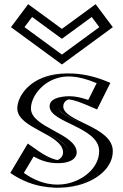

<svg xmlns="http://www.w3.org/2000/svg" viewBox="-20 -880 588 915"><path d="M123.5 -175C243 -85 305.5 -119 305.5 -153C305.5 -231 87.5 -261.4 87.5 -363C87.5 -460 228.5 -602 483.5 -488L425.5 -372C289.5 -434 256.5 -397 256.5 -373C256.5 -311 492.5 -283 492.5 -160C492.5 -9 238.5 87 51.5 -54ZM122 -840 54 -749 275 -587 496 -749 428 -840 275 -728ZM128 -153.2 71.4 -58.1C214.5 41 392.7 0.2 454.6 -89.2C469.4 -110.6 477.5 -134.4 477.5 -160C477.5 -267.8 241.5 -286.7 241.5 -373C241.5 -397.1 262.8 -421.2 306.5 -421.1C333.8 -421 367.2 -413.5 418.5 -391.5L463 -480.5C262.4 -563.7 143.3 -481.4 111.4 -404.4C105.4 -389.9 102.5 -375.8 102.5 -363C102.5 -278.9 320.5 -252 320.5 -153C320.5 -124.1 293.1 -102.3 254.6 -102.4C222 -102.5 180.6 -116.3 128 -153.2ZM125.1 -819.1 275 -709.4 424.9 -819.1 474.9 -752.1 275 -605.6 75.1 -752.1ZM128 -153.2C180.6 -116.3 222 -102.5 254.6 -102.4C293.1 -102.3 320.5 -124.1 320.5 -153C320.5 -252 102.5 -278.9 102.5 -363C102.5 -375.8 105.4 -389.9 111.4 -404.4C143.3 -481.4 262.4 -563.7 463 -480.5L418.5 -391.5C367.2 -413.5 333.8 -421 306.5 -421.1C262.8 -421.2 241.5 -397.1 241.5 -373C241.5 -286.7 477.5 -267.8 477.5 -160C477.5 -134.4 469.4 -110.6 454.6 -89.2C392.7 0.2 214.5 41 71.4 -58.1ZM125.1 -819.1 75.1 -752.1 275 -605.6 474.9 -752.1 424.9 -819.1 275 -709.4ZM123.4 -174.7 51.4 -53.7 62.9 -45.8C212.1 57.6 398.7 16.9 467 -80.8C484 -105.8 492.5 -131.1 492.5 -160C492.5 -286.1 256.5 -307.9 256.5 -373C256.5 -386.9 268.4 -406.2 306.4 -406.1C331 -406 362.2 -399.3 412.6 -377.7L425.6 -372.2L483.6 -488.2L468.7 -494.4C262.5 -579.8 133.2 -496.2 97.5 -410.1C90.9 -394.1 87.5 -378 87.5 -363C87.5 -258.5 305.5 -233.9 305.5 -153C305.5 -135.3 288.3 -117.3 254.6 -117.4C226.4 -117.5 187.8 -129.6 136.6 -165.5ZM122 -840 275 -728 428 -840 496 -749 275 -587 54 -749ZM140.2 -134.1C175 -115.1 210 -102.5 254.5 -102.4C332.1 -102.3 345.5 -136.2 345.5 -153C345.5 -243.7 127.5 -271 127.5 -363C127.5 -415.9 175.3 -481.7 245.5 -505.4C288.2 -519.9 343.4 -524.3 440.6 -483.7L400.7 -403.8C360.1 -417.4 321.5 -426 276 -418.8C220.1 -410 216.5 -385.4 216.5 -373C216.5 -294.8 452.5 -275.3 452.5 -160C452.5 -79.4 374.7 -19.7 297.6 -4.5C246 5.7 173.5 1.1 93.7 -56ZM133 -799.1 275 -695.1 417 -799.1 453.3 -750.6 275 -619.9 96.7 -750.6ZM112.4 -195.9 29.1 -55.9C82.1 -19.2 142.1 5.5 212.8 12.5C349.2 26 451.7 -25.5 493.3 -85.5C509 -108.2 517.5 -133.2 517.5 -160C517.5 -278.3 281.5 -300 281.5 -373C281.5 -398.8 306.1 -406.1 306.1 -406.1C313 -406 338.3 -403.1 388.4 -381.6L442.6 -358.4L506 -485.1L492.7 -490.6C437.7 -513.4 384.4 -526.4 330.4 -529.6C167.9 -539.1 94.7 -461.8 71.8 -406.7C65.6 -391.5 62.5 -376.6 62.5 -363C62.5 -266.7 280.5 -241.8 280.5 -153C280.5 -130.9 259.5 -118.5 254.4 -117.4C248.7 -117.7 213.2 -125.3 163.2 -160.3ZM114.2 -860 32.3 -750.5 275 -572.7 517.7 -750.5 435.8 -860 275 -742.3Z"/></svg>

Font: Hussar Outliner
Style: Regular
Weight: 700
Foundry: Cannot Into Space Fonts
Version: Version 0.92